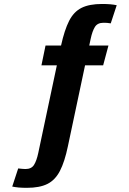

<svg xmlns="http://www.w3.org/2000/svg" viewBox="-20 -726 640 953"><path d="M177 0 283 -500Q300 -577 323 -622.3Q346 -667.7 384.7 -687Q423.3 -706.3 486.7 -706.3Q509.7 -706.3 528 -704.7Q546.3 -703 559.3 -700L529.7 -610Q519.3 -612 511 -612.5Q502.7 -613 493.7 -613Q464 -613 451.2 -592.5Q438.3 -572 430 -533L317 0ZM423 -500 317 0Q301 77 277.5 122.3Q254 167.7 215.3 187Q176.7 206.3 113.3 206.3Q90.3 206.3 72.5 204.7Q54.7 203 40.7 200L70.3 110Q81.3 111 89.3 112Q97.3 113 106.3 113Q136 113 148.8 92.5Q161.7 72 170 33L283 -500ZM185.7 -401.7 206 -500H518.3L492 -401.7Z"/></svg>

Font: Epunda Slab Light
Style: Italic
Weight: 300
Italic angle: -12°
Designer: Simon Atzbach
Foundry: typofactur
Version: Version 1.102